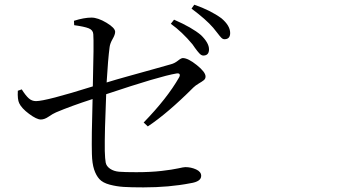

<svg xmlns="http://www.w3.org/2000/svg" viewBox="-20 -811 1540 815"><path d="M294.9 -704.1 293.9 -722.7Q336.9 -736.3 368.2 -736.3Q395.5 -736.3 432.1 -714.4Q468.8 -692.4 468.8 -675.8Q468.8 -664.1 458 -645.5Q447.3 -627 445.3 -611.3Q438.5 -560.5 432.6 -460.9Q470.7 -472.7 523.4 -487.3Q576.2 -502 632.3 -517.6Q688.5 -533.2 705.1 -538.1Q720.7 -542 734.9 -553.2Q749 -564.5 755.9 -564.5Q778.3 -564.5 815.4 -534.7Q852.5 -504.9 852.5 -486.3Q852.5 -476.6 845.2 -470.7Q837.9 -464.8 823.7 -456.5Q809.6 -448.2 800.8 -439.5Q691.4 -330.1 607.4 -274.4L589.8 -291Q689.5 -393.6 740.2 -482.4Q745.1 -491.2 742.2 -496.1Q739.3 -501 728.5 -499Q658.2 -487.3 430.7 -411.1Q423.8 -249 424.8 -169.9Q425.8 -135.7 428.7 -120.6Q431.6 -105.5 447.3 -94.7Q462.9 -84 485.8 -82Q508.8 -80.1 558.6 -80.1Q619.1 -80.1 665.5 -85.4Q711.9 -90.8 735.8 -96.2Q759.8 -101.6 766.6 -101.6Q791 -101.6 812.5 -91.8Q834 -82 834 -64.5Q834 -40 788.1 -33.2Q698.2 -15.6 588.9 -15.6Q535.2 -15.6 504.9 -17.6Q474.6 -19.5 445.3 -27.3Q416 -35.2 401.9 -50.8Q387.7 -66.4 379.4 -91.8Q371.1 -117.2 370.1 -157.2Q368.2 -225.6 373 -390.6Q282.2 -361.3 217.8 -334Q204.1 -328.1 186.5 -315.9Q168.9 -303.7 153.3 -303.7Q135.7 -303.7 103.5 -327.6Q71.3 -351.6 61.5 -373Q53.7 -388.7 55.7 -425.8L72.3 -431.6Q88.9 -405.3 102.1 -393.6Q115.2 -381.8 132.8 -381.8Q174.8 -381.8 374 -444.3Q378.9 -631.8 376 -666Q375 -683.6 356.4 -690.9Q337.9 -698.2 294.9 -704.1ZM705.1 -710 718.8 -727.5Q794.9 -694.3 833 -662.1Q867.2 -628.9 867.2 -601.6Q867.2 -575.2 842.8 -575.2Q838.9 -575.2 834.5 -577.6Q830.1 -580.1 825.7 -585Q821.3 -589.8 817.4 -594.7Q813.5 -599.6 807.1 -608.4Q800.8 -617.2 796.9 -623Q752.9 -675.8 705.1 -710ZM793 -774.4 804.7 -791Q873 -767.6 919.9 -733.4Q957 -702.1 957 -670.9Q957 -644.5 932.6 -644.5Q925.8 -644.5 919.4 -650.9Q913.1 -657.2 902.8 -670.9Q892.6 -684.6 884.8 -693.4Q854.5 -728.5 793 -774.4Z"/></svg>

Font: Bpmf Zihi Serif Regular
Style: Regular
Weight: 400
Foundry: But Ko
Version: Version 1.320